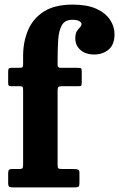

<svg xmlns="http://www.w3.org/2000/svg" viewBox="-20 -815 518 835"><path d="M230.5 -422V-98.5Q230.5 -86.5 233.5 -83.2Q236.5 -80 249 -80H301.5Q312.5 -80 319 -77.5Q325.5 -75 325.5 -63V-19Q325.5 -6.5 321.5 -3.2Q317.5 0 305 0H35.5Q24 0 19.8 -3.2Q15.5 -6.5 15.5 -19.5V-61Q15.5 -72 18.8 -76Q22 -80 32 -80H64Q73.5 -80 77 -83Q80.5 -86 80.5 -97.5V-423Q80.5 -432.5 78.8 -436.2Q77 -440 67.5 -440H32Q22.5 -440 19 -442Q15.5 -444 15.5 -454V-504Q15.5 -514 18.5 -517Q21.5 -520 31.5 -520H64.5Q75 -520 77.8 -523Q80.5 -526 80.5 -536.5V-572Q80.5 -632.5 101.8 -683.2Q123 -734 170.2 -764.5Q217.5 -795 296.5 -795Q359 -795 399 -776.8Q439 -758.5 458.5 -729.2Q478 -700 478 -666.5Q478 -620.5 452.2 -599.2Q426.5 -578 390 -578Q352 -578 329.8 -597.8Q307.5 -617.5 307.5 -648.5Q307.5 -668.5 314.2 -679Q321 -689.5 327.8 -696.2Q334.5 -703 334.5 -710.5Q334.5 -717.5 324.5 -723.2Q314.5 -729 295 -729Q262 -729 248.8 -705Q235.5 -681 233 -640.5Q230.5 -600 230.5 -550V-533Q230.5 -520 243 -520H318Q329.5 -520 332.5 -517.5Q335.5 -515 335.5 -503.5V-456.5Q335.5 -445 333 -442.5Q330.5 -440 319 -440H248.5Q237.5 -440 234 -436.5Q230.5 -433 230.5 -422Z"/></svg>

Font: Besley* Narrow
Style: Bold
Weight: 700
Width: 4
Designer: Owen Earl
Foundry: indestructible type*
Version: Version 3.000; ttfautohint (v1.8.3)